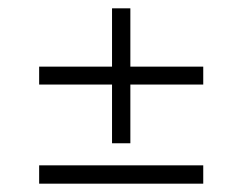

<svg xmlns="http://www.w3.org/2000/svg" viewBox="-20 -568 582 461"><path d="M249 -224V-365H74V-408H249V-548H293V-408H468V-365H293V-224ZM74 -127V-171H468V-127Z"/></svg>

Font: Ibarra Real Nova Medium
Style: Regular
Weight: 500
Designer: Jose Maria Ribagorda & Octavio Pardo
Foundry: Jose Maria Ribagorda
Version: Version 2.000